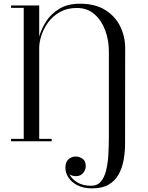

<svg xmlns="http://www.w3.org/2000/svg" viewBox="-20 -780 816 1060"><path d="M41 -13.5H111V-736.5H41V-750H196.5V-577.5Q207.5 -619 234.2 -661Q261 -703 307 -731.2Q353 -759.5 421 -759.5Q506 -759.5 561.2 -724.8Q616.5 -690 643.8 -634Q671 -578 671 -514.5L670.5 11.5Q670.5 60 662.2 104.8Q654 149.5 634 184.5Q614 219.5 578.8 239.8Q543.5 260 489 260Q441 260 408 243.2Q375 226.5 358 200.2Q341 174 341 146Q341 115 358 99.5Q375 84 398 84Q417 84 435.2 96Q453.5 108 453.5 138Q453.5 157 439.2 174.8Q425 192.5 400 192.5Q379.5 192.5 364 183Q376.5 208.5 407 227Q437.5 245.5 483.5 245.5Q517.5 245.5 537 222.2Q556.5 199 566 160.2Q575.5 121.5 578.2 74.5Q581 27.5 581 -20V-496Q581 -558 560.8 -612.8Q540.5 -667.5 501.2 -701.8Q462 -736 404.5 -736Q350.5 -736 311 -713.8Q271.5 -691.5 246.2 -657Q221 -622.5 208.8 -584.8Q196.5 -547 196.5 -515.5V-13.5H265.5V0H41Z"/></svg>

Font: Bodoni* 16
Style: Regular
Weight: 400
Version: Version 2.2